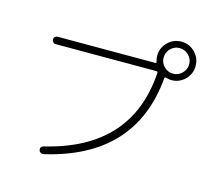

<svg xmlns="http://www.w3.org/2000/svg" viewBox="-117 -986 1234 1126"><g transform="rotate(15 500.0 -423.5)"><path d="M904.8 -784.7Q881.8 -807.6 850.1 -807.6Q818.4 -807.6 795.4 -784.7Q772.5 -761.7 772.5 -730Q772.5 -698.2 795.4 -675.3Q818.4 -652.3 850.1 -652.3Q881.8 -652.3 904.8 -675.3Q927.7 -698.2 927.7 -730Q927.7 -761.7 904.8 -784.7ZM139.6 -641.6Q130.9 -641.6 124.5 -648.9Q118.2 -656.2 118.2 -665Q118.2 -673.8 124.5 -680.2Q130.9 -686.5 139.6 -686.5H733.4Q741.2 -686.5 739.3 -694.3Q733.4 -710 733.4 -730.5Q733.4 -778.3 767.6 -812.5Q801.8 -846.7 850.1 -846.7Q898.4 -846.7 932.6 -812.5Q966.8 -778.3 966.8 -730Q966.8 -681.6 932.6 -647.5Q898.4 -613.3 849.6 -613.3Q837.9 -613.3 816.4 -619.1Q808.6 -621.1 807.6 -613.3Q765.6 -122.1 239.3 0Q230.5 2 221.7 -2.9Q212.9 -7.8 210.9 -16.6Q206.1 -38.1 227.5 -43.9Q730.5 -164.1 760.7 -632.8Q760.7 -641.6 752.9 -641.6Z"/></g></svg>

Font: Rounded-X Mgen+ 2m light
Style: Regular
Weight: 200
Designer: [Source Han Sans]
Ryoko NISHIZUKA  (kana & ideographs); Paul D. Hunt (Latin, Greek & Cyrillic); Wenlong ZHANG  (bopomofo
Version: Version 1.059.20150602